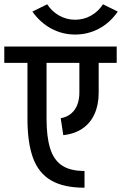

<svg xmlns="http://www.w3.org/2000/svg" viewBox="-45 -855 569 895"><path d="M349 20Q251 20 192.5 -14.5Q134 -49 108.5 -120Q83 -191 83 -301H172Q172 -218 188.5 -164Q205 -110 243.5 -84Q282 -58 349 -58ZM83 -301V-604H172V-301ZM325 -423V-605H415V-423ZM-25 -562V-638H499V-562ZM415 -423Q415 -367 396 -324.5Q377 -282 340.5 -256.5Q304 -231 250 -225L238 -304Q267 -309 286.5 -325.5Q306 -342 315.5 -367Q325 -392 325 -423ZM305 -694V-763Q345 -763 379 -782Q413 -801 435 -835L504 -801Q468 -749 416.5 -721.5Q365 -694 305 -694ZM305 -694Q246 -694 194.5 -721.5Q143 -749 106 -801L175 -835Q197 -801 231.5 -782Q266 -763 305 -763Z"/></svg>

Font: Akshar Light
Style: Regular
Weight: 400
Version: Version 1.100